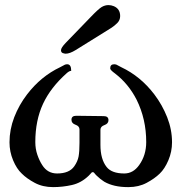

<svg xmlns="http://www.w3.org/2000/svg" viewBox="-20 -726 730 770"><path d="M192.9 24.4Q151.4 24.4 119.4 7.3Q87.4 -9.8 67.4 -29.8Q46.9 -48.8 32.5 -83.3Q18.1 -117.7 18.1 -155.3Q18.1 -206.5 37.1 -255.9Q56.2 -305.2 88.4 -347.2Q144 -419.9 221.2 -456.5Q230.5 -460.9 240.7 -466.8Q245.6 -468.3 249.5 -468.3Q265.6 -468.3 265.6 -441.9Q257.8 -441.9 247.1 -432.1Q183.1 -375 152.8 -310.1Q121.6 -243.2 121.6 -156.2Q121.6 -128.9 129.9 -105Q138.2 -81.1 149.4 -64Q170.4 -30.3 209 -30.3Q257.8 -30.3 277.8 -59.1Q291.5 -78.6 295.2 -98.6Q298.8 -118.7 298.8 -153.3V-207Q298.8 -220.2 282.7 -225.8Q266.6 -231.4 266.6 -245.6Q266.6 -261.7 285.6 -261.7L396 -260.3Q415 -260.3 415 -244.1Q415 -230 398.9 -224.4Q382.8 -218.8 382.8 -205.6V-145Q382.8 -87.4 407.7 -56.2Q428.2 -30.3 478.5 -30.3Q514.2 -30.3 538.1 -64Q566.4 -103.5 566.4 -156.2Q566.4 -248.5 527.8 -326.2Q495.1 -390.1 441.4 -431.2Q421.9 -445.3 421.9 -451.7Q421.9 -468.3 438 -468.3Q441.9 -468.3 446.8 -466.8Q457 -460.9 466.3 -456.5Q543.9 -419.9 599.1 -347.2Q630.9 -305.2 650.4 -255.9Q669.9 -206.5 669.9 -155.3Q669.9 -117.7 655.3 -83.3Q640.6 -48.8 620.6 -29.8Q600.1 -9.8 568.1 7.3Q536.1 24.4 495.1 24.4H493.2Q436 24.4 398.4 2.9Q382.8 -6.8 367.7 -21.5Q364.7 -23.9 356 -34.7L349.1 -35.6Q340.3 -25.4 335.9 -21.5Q306.2 7.3 268.8 15.9Q231.4 24.4 192.9 24.4ZM283.7 -525.4Q259.8 -510.7 243.7 -510.7Q238.8 -510.7 237.3 -511.7Q224.6 -513.2 224.6 -524.4Q224.6 -534.7 244.1 -554.7L300.8 -613.3Q312.5 -625 343.5 -657.5Q374.5 -689.9 387.7 -697.8Q400.9 -705.6 415 -705.6Q425.8 -705.6 436.5 -701.2Q461.9 -690.4 461.9 -661.6Q461.9 -645 450 -633.3Q438 -621.6 427.2 -614.7Z"/></svg>

Font: Caudex
Style: Bold
Weight: 700
Version: Version 1.01